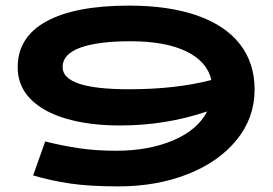

<svg xmlns="http://www.w3.org/2000/svg" viewBox="-20 -650 972 684"><path d="M887 -331Q887 -230 823 -151.5Q759 -73 648.5 -29.5Q538 14 402 14Q300 14 231.5 4Q163 -6 98 -25L141 -146Q201 -131 261 -122Q321 -113 394 -113Q510 -113 597 -150Q684 -187 718 -253Q570 -203 408 -203Q299 -203 216.5 -227Q134 -251 88.5 -297.5Q43 -344 43 -410Q43 -518 145.5 -574Q248 -630 440 -630Q581 -630 681.5 -595Q782 -560 834.5 -493Q887 -426 887 -331ZM733 -365Q718 -431 643.5 -467Q569 -503 445 -503Q328 -503 265.5 -480Q203 -457 203 -411Q203 -332 439 -332Q606 -332 733 -365Z"/></svg>

Font: BioRhyme Expanded ExtraBold
Style: Regular
Weight: 800
Width: 7
Designer: Aoife Mooney
Foundry: Aoife Mooney Type
Version: Version 1.001